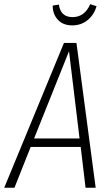

<svg xmlns="http://www.w3.org/2000/svg" viewBox="-36 -887 530 907"><path d="M305.2 -767.1Q261.7 -767.1 237.3 -793.7Q212.9 -820.3 212.9 -860.8L242.2 -865.2Q250 -806.2 307.1 -806.2Q363.8 -806.2 390.1 -867.2L419.9 -857.9Q409.2 -817.9 378.4 -792.5Q347.7 -767.1 305.2 -767.1ZM266.1 -684.1H325.2L416 0H368.2L345.2 -192.9H108.9L32.2 0H-16.1ZM125 -232.9H339.8L290 -645Z"/></svg>

Font: Fira Sans Compressed ExtraLight
Style: Italic
Weight: 250
Width: 3
Italic angle: -8°
Designer: Carrois Corporate & Edenspiekermann AG
Foundry: Carrois Corporate GbR & Edenspiekermann AG
Version: Version 4.203;PS 004.203;hotconv 1.0.88;makeotf.lib2.5.64775